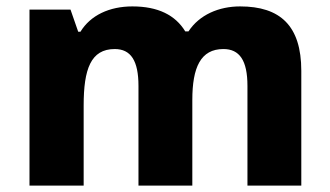

<svg xmlns="http://www.w3.org/2000/svg" viewBox="-20 -579 1030 599"><path d="M729 -559C663 -559 602 -533 568 -481H558C527 -532 473 -559 393 -559C321 -559 262 -531 231 -480H224L200 -549H72V0H241V-250C241 -363 263 -426 338 -426C388 -426 412 -390 412 -311V0H580V-267C580 -369 606 -426 677 -426C727 -426 752 -391 752 -311V0H920V-358C920 -499 854 -559 729 -559Z"/></svg>

Font: Noto Sans Arabic ExtBd
Style: Regular
Weight: 800
Designer: Monotype Design Team, Nadine Chahine, Nizar Qandah and Khaled Hosny
Foundry: Monotype Imaging Inc.
Version: Version 2.012